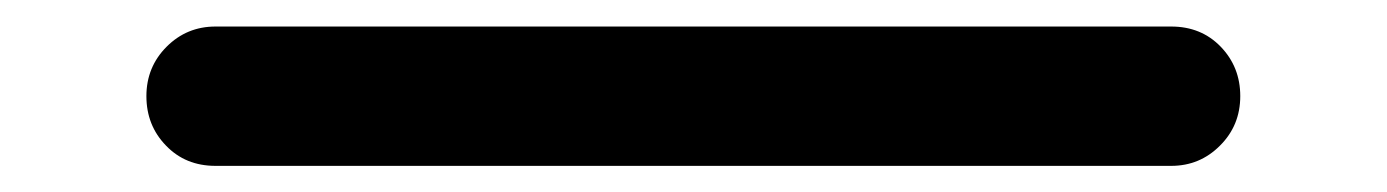

<svg xmlns="http://www.w3.org/2000/svg" viewBox="-20 -432 1040 144"><path d="M141.6 -307.6Q119.1 -307.6 104.5 -322.8Q89.8 -337.9 89.8 -359.9Q89.8 -381.8 105 -397Q120.1 -412.1 141.6 -412.1H858.4Q880.9 -412.1 895.5 -397Q910.2 -381.8 910.2 -359.9Q910.2 -337.9 895 -322.8Q879.9 -307.6 858.4 -307.6Z"/></svg>

Font: Rounded Mgen+ 1m medium
Style: Regular
Weight: 500
Designer: [Source Han Sans]
Ryoko NISHIZUKA  (kana & ideographs); Paul D. Hunt (Latin, Greek & Cyrillic); Wenlong ZHANG  (bopomofo
Version: Version 1.059.20150602